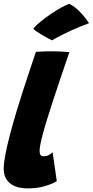

<svg xmlns="http://www.w3.org/2000/svg" viewBox="-23 -994 500 1035"><path d="M283 -17.5Q263 -4 220.8 8.8Q178.5 21.5 128 21.5Q64 21.5 30.5 -6.2Q-3 -34 -3 -84.5Q-3 -114 5.8 -160Q14.5 -206 29.2 -262.5Q44 -319 62.2 -380.5Q80.5 -442 100.2 -502.8Q120 -563.5 138.2 -618Q156.5 -672.5 170.5 -714.5Q215.5 -717.5 253 -717.5Q276.5 -717.5 299.5 -716.5Q322.5 -715.5 351 -713Q325 -637 303 -572Q281 -507 263.2 -452.5Q245.5 -398 231.8 -354Q218 -310 209 -276.2Q200 -242.5 195.2 -218.8Q190.5 -195 190.5 -181Q190.5 -167 195.2 -159.2Q200 -151.5 212 -151.5Q227.5 -151.5 239 -157.5Q250.5 -163.5 260 -173.5Q261.5 -166 265 -143.5Q268.5 -121 272.2 -93.8Q276 -66.5 279.2 -44.8Q282.5 -23 283 -17.5ZM350.5 -973.5Q380 -958 402.2 -935.8Q424.5 -913.5 438.8 -894.5Q453 -875.5 457 -869Q434.5 -861 410 -851Q385.5 -841 361.8 -830Q338 -819 317.2 -808.8Q296.5 -798.5 280.8 -790Q265 -781.5 257 -776.5Q252.5 -778.5 238.5 -786Q224.5 -793.5 207.8 -803.2Q191 -813 176.5 -822.8Q162 -832.5 156.5 -839Q171 -857.5 197.2 -878.8Q223.5 -900 253.2 -920Q283 -940 309.5 -954.5Q336 -969 350.5 -973.5Z"/></svg>

Font: Grandstander Thin Black
Style: Italic
Weight: 900
Italic angle: -15°
Version: Version 1.200